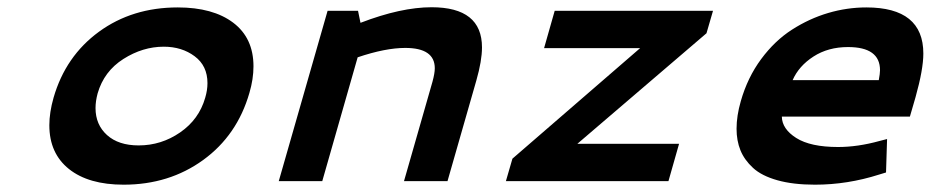

<svg xmlns="http://www.w3.org/2000/svg" viewBox="-20 -500 2569 530"><path d="M470.7 -479.5Q567.9 -479.5 623.8 -437.3Q679.7 -395 679.7 -316.9Q679.7 -281.7 668.5 -243.7Q634.8 -126.5 540.8 -58.3Q446.8 9.8 321.3 9.8Q224.6 9.8 170.4 -33.4Q116.2 -76.7 116.2 -154.3Q116.2 -189.5 127.9 -230.5Q161.1 -345.2 253.2 -412.4Q345.2 -479.5 470.7 -479.5ZM432.1 -371.1Q374 -371.1 320.6 -337.2Q267.1 -303.2 249.5 -242.2Q243.7 -220.7 243.7 -201.7Q243.7 -155.8 275.4 -127.2Q307.1 -98.6 362.8 -98.6Q425.3 -98.6 477.3 -134.5Q529.3 -170.4 546.4 -230Q552.7 -251 552.7 -270.5Q552.7 -318.4 517.3 -344.7Q481.9 -371.1 432.1 -371.1Z M884.3 -470.2H968.3L975.1 -437Q1086.9 -480 1171.4 -480Q1310.5 -480 1310.5 -369.1Q1310.5 -332.5 1294.9 -277.8L1215.3 0H1095.2L1173.8 -274.4Q1180.2 -297.9 1180.2 -311.5Q1180.2 -367.7 1098.6 -367.7Q1043.9 -367.7 967.3 -341.8L869.6 0H749.5Z M1511.2 -470.2H1948.2L1930.2 -408.2L1573.7 -103H1854.5L1825.2 0H1376.5L1394.5 -62L1747.1 -367.2H1481.9Z M2371.6 -479.5Q2528.8 -479.5 2528.8 -352.1Q2528.8 -308.6 2507.3 -231.9L2491.7 -178.2H2138.2Q2138.7 -144 2178 -119.1Q2217.3 -94.2 2293.5 -94.2Q2347.7 -94.2 2407.7 -110.8L2428.7 -116.2L2425.8 -23.9L2406.7 -18.1Q2319.3 9.8 2229.5 9.8Q2169.4 9.8 2126 -2.4Q2082.5 -14.6 2058.6 -36.6Q2034.7 -58.6 2023.9 -85.2Q2013.2 -111.8 2013.2 -144.5Q2013.2 -180.2 2024.9 -220.7Q2043.5 -286.1 2081.1 -336.9Q2118.7 -387.7 2166.3 -418.2Q2213.9 -448.7 2265.9 -464.1Q2317.9 -479.5 2371.6 -479.5ZM2320.8 -370.1Q2266.1 -370.1 2225.6 -344Q2185.1 -317.9 2168 -278.8H2405.8Q2409.2 -296.9 2409.2 -306.2Q2409.2 -370.1 2320.8 -370.1Z"/></svg>

Font: Cantarell
Style: Bold Italic
Weight: 700
Italic angle: -16°
Designer: Dave Crossland
Version: Version 1.004